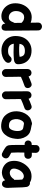

<svg xmlns="http://www.w3.org/2000/svg" viewBox="1312 -2070 771 3436"><g transform="rotate(90 1698.0 -351.5)"><path d="M268 10Q316 10 347.5 -9Q379 -28 401 -60Q404 -26 421.5 -9.5Q439 7 466 7Q496 7 512.5 -12.5Q529 -32 529 -68Q529 -158 524 -649Q523 -681 502 -699Q481 -717 454 -717Q426 -717 405 -698.5Q384 -680 384 -647Q385 -632 386 -515Q339 -533 288 -533Q217 -533 159.5 -493.5Q102 -454 70 -387Q38 -320 38 -241Q38 -164 71.5 -107Q105 -50 158 -20Q211 10 268 10ZM293 -123Q241 -123 209 -159.5Q177 -196 177 -252Q177 -292 190.5 -325Q204 -358 228.5 -378Q253 -398 287 -398Q326 -398 352 -381Q367 -370 377 -362Q386 -353 388 -351Q388 -311 390 -225Q385 -220 378 -202Q364 -162 346 -144Q325 -123 293 -123Z M887 9Q939 9 989.5 -8Q1040 -25 1072 -54Q1104 -83 1104 -115Q1104 -138 1086.5 -155.5Q1069 -173 1043 -173Q1020 -173 1007 -162.5Q994 -152 979 -137Q965 -124 947 -117.5Q929 -111 899 -110Q833 -108 800.5 -135.5Q768 -163 762 -212L797 -211Q860 -208 915 -208Q973 -208 1048 -215Q1085 -218 1107 -237Q1129 -256 1129 -290Q1129 -357 1101 -411.5Q1073 -466 1018 -498Q962 -530 884 -530Q808 -530 748 -493Q688 -456 656 -393Q624 -329 624 -242Q624 -173 655.5 -116Q687 -59 747 -25Q807 9 887 9ZM764 -314Q771 -366 803 -388Q835 -410 886 -411Q947 -412 970.5 -386Q994 -360 996 -317Q964 -309 895 -308Q823 -306 764 -314Z M1237 -21Q1259 1 1287 0Q1315 -1 1335.5 -20.5Q1356 -40 1356 -71Q1355 -186 1354 -249Q1351 -308 1355 -340Q1420 -371 1512 -403Q1543 -414 1551.5 -438Q1560 -462 1551.5 -486.5Q1543 -511 1521 -524.5Q1499 -538 1468 -527Q1388 -499 1348 -477Q1340 -506 1322.5 -517.5Q1305 -529 1284 -529Q1255 -529 1234.5 -508.5Q1214 -488 1214 -449Q1214 -359 1215 -248Q1213 -237 1215 -225Q1215 -168 1216 -69Q1216 -41 1237 -21Z M1636 -21Q1658 1 1686 0Q1714 -1 1734.5 -20.5Q1755 -40 1755 -71Q1754 -186 1753 -249Q1750 -308 1754 -340Q1819 -371 1911 -403Q1942 -414 1950.5 -438Q1959 -462 1950.5 -486.5Q1942 -511 1920 -524.5Q1898 -538 1867 -527Q1787 -499 1747 -477Q1739 -506 1721.5 -517.5Q1704 -529 1683 -529Q1654 -529 1633.5 -508.5Q1613 -488 1613 -449Q1613 -359 1614 -248Q1612 -237 1614 -225Q1614 -168 1615 -69Q1615 -41 1636 -21Z M2169 7Q2249 23 2306 3Q2353 -14 2388 -55Q2423 -96 2440 -142Q2457 -187 2462 -236Q2471 -283 2460.5 -336Q2450 -389 2421.5 -433.5Q2393 -478 2348 -500Q2316 -516 2222 -531Q2194 -544 2166 -533Q2162 -531 2154 -529Q2134 -523 2133 -523Q2097 -512 2074 -492Q2035 -459 2010.5 -414Q1986 -369 1976.5 -318Q1967 -267 1973 -217Q1983 -136 2033 -73Q2082 -10 2169 7ZM2195 -129Q2122 -144 2112 -233Q2106 -278 2121 -320Q2136 -362 2164 -386L2174 -390Q2175 -390 2192 -395Q2221 -388 2244.5 -385.5Q2268 -383 2288 -374Q2306 -365 2315 -340Q2324 -315 2324.5 -282.5Q2325 -250 2317.5 -217.5Q2310 -185 2295.5 -161Q2281 -137 2260 -129Q2238 -121 2195 -129Z M2746 2Q2774 2 2794 -20.5Q2814 -43 2814 -71Q2814 -106 2783 -127Q2770 -137 2752 -145L2744 -149L2735 -154L2727 -158L2717 -165Q2716 -165 2712 -169Q2708 -216 2708 -280Q2708 -319 2709 -340Q2710 -360 2710 -401H2747Q2784 -401 2803 -420.5Q2822 -440 2822 -468Q2822 -497 2804 -516Q2786 -535 2750 -535H2713L2715 -603Q2715 -636 2693.5 -655Q2672 -674 2644 -674Q2617 -674 2596.5 -656.5Q2576 -639 2575 -607V-576L2574 -533H2556Q2531 -533 2512 -514.5Q2493 -496 2493 -468Q2493 -441 2511.5 -423.5Q2530 -406 2555 -406H2574Q2573 -384 2573 -341Q2573 -235 2574 -206V-186Q2575 -144 2579 -122.5Q2583 -101 2600 -79Q2620 -59 2660 -36L2686 -21Q2696 -15 2707 -11Q2726 2 2746 2Z M3071 1Q3110 -1 3149 -17Q3182 -30 3205 -58Q3213 -25 3231.5 -12.5Q3250 0 3273 -1Q3301 -2 3318.5 -22.5Q3336 -43 3340 -72Q3342 -86 3342 -102Q3341 -117 3339 -167L3337 -221Q3334 -327 3332 -371L3325 -440Q3322 -466 3302.5 -484Q3283 -502 3258 -502L3248 -501H3243Q3221 -516 3198 -522Q3163 -530 3133 -530Q3050 -530 2985 -479Q2920 -428 2884 -345Q2858 -286 2858 -219Q2858 -190 2864 -159Q2872 -112 2906 -72Q2941 -33 2993 -13Q3035 1 3071 1ZM3072 -140Q3059 -140 3044 -145Q2996 -162 2996 -216Q2996 -247 3012 -286Q3032 -336 3065.5 -364Q3099 -392 3135 -392Q3144 -392 3160 -388L3169 -382L3183 -371L3193 -364Q3198 -306 3198 -222Q3190 -219 3184 -212L3167 -188L3152 -174Q3142 -164 3134 -159Q3102 -140 3072 -140Z"/></g></svg>

Font: Balsamiq Sans
Style: Bold
Weight: 700
Designer: Michael Angeles
Foundry: Balsamiq SRL
Version: Version 1.020; ttfautohint (v1.8.4.7-5d5b);gftools[0.9.26]